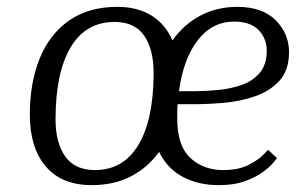

<svg xmlns="http://www.w3.org/2000/svg" viewBox="-20 -530 863 560"><path d="M788 -69Q788 -69 778.5 -57Q769 -45 748.5 -29.5Q728 -14 695.5 -2Q663 10 618 10Q559 10 513.5 -14Q468 -38 444 -87Q411 -41 361.5 -15.5Q312 10 248 10Q160 10 113.5 -44.5Q67 -99 67 -196Q67 -289 96 -360Q125 -431 182 -470.5Q239 -510 322 -510Q381 -510 422 -484.5Q463 -459 483 -412Q516 -459 564.5 -484.5Q613 -510 672 -510Q745 -510 784 -471Q823 -432 823 -378Q823 -325 795 -294.5Q767 -264 723.5 -249Q680 -234 632 -230Q584 -226 543 -226H498Q497 -216 497 -205Q497 -194 497 -183Q497 -105 535 -69.5Q573 -34 631 -34Q676 -34 705 -49Q734 -64 748 -78.5Q762 -93 762 -93ZM663 -467Q599 -467 557 -413Q515 -359 502 -264H545Q579 -264 616 -267.5Q653 -271 685.5 -282.5Q718 -294 738 -318Q758 -342 758 -382Q758 -418 734 -442.5Q710 -467 663 -467ZM314 -466Q230 -466 186 -392Q142 -318 142 -182Q142 -114 170 -74Q198 -34 257 -34Q340 -34 384 -108Q428 -182 428 -317Q428 -386 400.5 -426Q373 -466 314 -466Z"/></svg>

Font: Arsenal SC
Style: Italic
Weight: 400
Italic angle: -9.10001°
Designer: Andrij Shevchenko
Foundry: Stairsfor
Version: Version 2.001; ttfautohint (v1.8.4.7-5d5b)